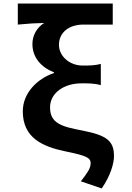

<svg xmlns="http://www.w3.org/2000/svg" viewBox="-20 -841 740 1078"><path d="M434 177 551 217C602 144 620 74 620 36C620 -49 581 -81 443 -108C325 -130 261 -149 261 -238C261 -320 341 -373 436 -373C474 -373 506 -374 546 -363V-482C509 -473 485 -473 444 -473C369 -473 311 -527 311 -589C311 -660 369 -703 448 -703H613V-821H80V-703C146 -709 177 -711 228 -712C186 -686 162 -641 162 -594C162 -520 209 -464 283 -435V-431C189 -399 108 -319 108 -216C108 -68 217 -18 348 9C459 32 489 43 489 75C489 105 470 130 434 177Z"/></svg>

Font: Kawkab Mono
Style: Bold
Weight: 700
Monospace: yes
Designer: Abdullah Arif
Foundry: Abdullah Arif
Version: Version 1.000;PS 000.500;hotconv 1.0.88;makeotf.lib2.5.64775